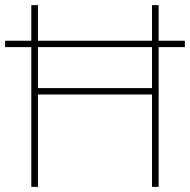

<svg xmlns="http://www.w3.org/2000/svg" viewBox="-20 -734 746 754"><path d="M103 0H129V-363H577V0H603V-549H706V-574H603V-714H577V-574H129V-714H103V-574H0V-549H103ZM129 -388V-549H577V-388Z"/></svg>

Font: Noto Sans Gurmukhi Thin
Style: Regular
Weight: 100
Designer: Jelle Bosma - Monotype Design Team
Foundry: Monotype Imaging Inc.
Version: Version 2.004